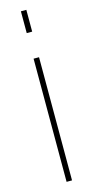

<svg xmlns="http://www.w3.org/2000/svg" viewBox="-115 -751 378 783"><g transform="rotate(-15 74.0 -360.0)"><path d="M63 0H86V-520H63ZM63 -628H86V-720H63Z"/></g></svg>

Font: Aspekta 50
Style: Regular
Weight: 50
Designer: Ivo Dolenc
Version: Version 2.000